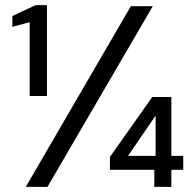

<svg xmlns="http://www.w3.org/2000/svg" viewBox="-20 -724 746 744"><path d="M95 -352V-638L28 -620V-662L118 -704H162V-352ZM80 0 487 -700H572L164 0ZM578 0V-66H406V-116L570 -348H644V-120H690V-66H644V0ZM476 -120H583V-276Z"/></svg>

Font: DM Sans 24pt
Style: Regular
Weight: 400
Designer: Colophon Foundry, Jonny Pinhorn
Foundry: Colophon Foundry
Version: Version 4.004;gftools[0.9.30]